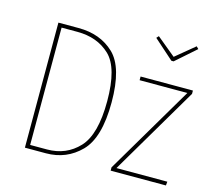

<svg xmlns="http://www.w3.org/2000/svg" viewBox="-106 -880 1131 1010"><g transform="rotate(15 459.5 -374.5)"><path d="M489 -348Q489 -155 412.5 -77.5Q336 0 224 0H110V-681H220Q339 -681 414 -609.5Q489 -538 489 -348ZM133 -660V-21H225Q329 -21 397 -93.5Q465 -166 465 -348Q465 -530 396.5 -595Q328 -660 219 -660ZM886 -519V-501L603 -21H880L878 0H577V-18L861 -499H601V-519ZM845 -749 857 -737 748 -641H736L628 -737L639 -749L742 -664Z"/></g></svg>

Font: Fira Sans Condensed Thin
Style: Regular
Weight: 250
Width: 3
Designer: Carrois Corporate & Edenspiekermann AG
Foundry: Carrois Corporate GbR & Edenspiekermann AG
Version: Version 4.203